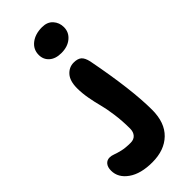

<svg xmlns="http://www.w3.org/2000/svg" viewBox="-469 -817 1131 1131"><g transform="rotate(-45 96.5 -251.5)"><path d="M131.8 -574.2Q83.5 -574.2 56.2 -598.4Q28.8 -622.6 28.8 -661.1Q28.8 -706.5 64.9 -734.9Q101.1 -763.2 158.2 -763.2Q202.1 -763.2 226.1 -736.3Q250 -709.5 250 -671.9Q250 -629.4 217 -601.8Q184.1 -574.2 131.8 -574.2ZM55.2 259.8Q-40.5 259.8 -96.2 220.5Q-151.9 181.2 -151.9 122.1Q-151.9 93.3 -138.4 77.1Q-125 61 -103 61Q-87.9 61 -70.8 67.6Q-53.7 74.2 -25.1 81.1Q3.4 87.9 45.9 87.9Q73.2 87.9 88.1 71Q103 54.2 103 25.9Q103 -38.1 94.7 -97.2Q86.4 -156.2 76.4 -193.1Q66.4 -230 58.1 -275.6Q49.8 -321.3 49.8 -361.8Q49.8 -423.3 76.9 -453.6Q104 -483.9 143.1 -483.9Q174.8 -483.9 191.7 -470Q208.5 -456.1 216.8 -418.9Q272.9 -128.4 272.9 40Q272.9 146.5 214.4 203.1Q155.8 259.8 55.2 259.8Z"/></g></svg>

Font: Shantell Sans Irregular
Style: Regular
Weight: 800
Designer: Stephen Nixon, Anya Danilova, Shantell Martin
Foundry: Arrow Type
Version: Version 1.006;[9816181b4]